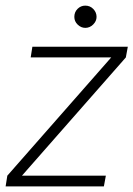

<svg xmlns="http://www.w3.org/2000/svg" viewBox="-36 -662 474 682"><path d="M-16 0 -10 -38 359 -458H73L79 -496H418L411 -458L42 -38H340L333 0ZM267 -563Q252 -563 240 -574.5Q228 -586 228 -602Q228 -619 239.5 -630.5Q251 -642 267 -642Q284 -642 295.5 -630Q307 -618 307 -602Q307 -587 295 -575Q283 -563 267 -563Z"/></svg>

Font: DM Sans 36pt ExtraLight
Style: Italic
Weight: 250
Italic angle: -10°
Designer: Colophon Foundry, Jonny Pinhorn
Foundry: Colophon Foundry
Version: Version 4.004;gftools[0.9.30]